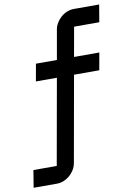

<svg xmlns="http://www.w3.org/2000/svg" viewBox="-150 -783 740 1056"><g transform="rotate(-10 220.0 -255.0)"><path d="M323.2 -624 293.9 -460H435.1L418 -363.8H276.9L191.9 113.8Q188.5 133.8 178 151.4Q167.5 168.9 152.3 181.9Q137.2 194.8 118.7 202.4Q100.1 210 80.1 210H-49.8L-34.2 113.8H96.2L181.2 -363.8H64L81.1 -460H198.2L227.1 -624Q230.5 -644 241 -661.4Q251.5 -678.7 266.6 -691.9Q281.7 -705.1 300.5 -712.6Q319.3 -720.2 338.9 -720.2H480L463.9 -624Z"/></g></svg>

Font: Aldrich
Style: Regular
Weight: 400
Designer: Matthew Desmond
Foundry: Matthew Desmond
Version: Version 1.002 2011